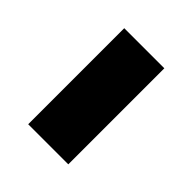

<svg xmlns="http://www.w3.org/2000/svg" viewBox="-19 -433 359 359"><g transform="rotate(-45 161.0 -253.0)"><path d="M34 -200H288V-306H34Z"/></g></svg>

Font: Noto Sans Telugu SemiBold
Style: Regular
Weight: 600
Designer: Jelle Bosma - Monotype Design Team
Foundry: Monotype Imaging Inc.
Version: Version 2.005